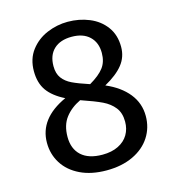

<svg xmlns="http://www.w3.org/2000/svg" viewBox="-109 -811 832 915"><g transform="rotate(-15 307.5 -353.0)"><path d="M403.1 -380Q473.8 -349.7 512.8 -301.3Q551.8 -252.8 551.8 -189.7Q551.8 -132.3 522.1 -86.2Q492.3 -40 436.4 -13.6Q380.5 12.8 305.6 12.8Q230.3 12.8 175.6 -13.6Q121 -40 92.3 -85.6Q63.6 -131.3 63.6 -187.7Q63.6 -307.2 203.1 -370.8Q145.6 -399.5 118.7 -437.4Q91.8 -475.4 91.8 -533.3Q91.8 -593.8 123.8 -635.9Q155.9 -677.9 205.4 -698.7Q254.9 -719.5 307.7 -719.5Q364.6 -719.5 413.8 -699.2Q463.1 -679 493.3 -638.2Q523.6 -597.4 523.6 -538.5Q523.6 -488.7 493.8 -451.3Q464.1 -413.8 403.1 -380ZM334.9 -404.6Q384.1 -433.3 405.6 -462.1Q427.2 -490.8 427.2 -534.4Q427.2 -585.6 395.6 -615.6Q364.1 -645.6 307.7 -645.6Q251.3 -645.6 219.7 -615.9Q188.2 -586.2 188.2 -532.3Q188.2 -495.9 204.9 -473.3Q221.5 -450.8 250.8 -436.7Q280 -422.6 334.9 -404.6ZM269.2 -343.1Q221.5 -320.5 193.6 -283.8Q165.6 -247.2 165.6 -189.2Q165.6 -130.3 201.5 -97.4Q237.4 -64.6 305.6 -64.6Q351.3 -64.6 383.8 -80.8Q416.4 -96.9 433.1 -125.1Q449.7 -153.3 449.7 -189.2Q449.7 -232.3 428.5 -259.2Q407.2 -286.2 372.1 -303.1Q336.9 -320 269.2 -343.1Z"/></g></svg>

Font: Fira Code Fixed Retina
Style: Regular
Weight: 450
Monospace: yes
Designer: Carrois Corporate, Edenspiekermann AG, Nikita Prokopov
Foundry: Carrois Corporate, Edenspiekermann AG, Nikita Prokopov
Version: Version 5.002